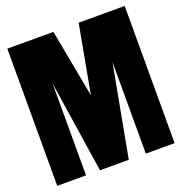

<svg xmlns="http://www.w3.org/2000/svg" viewBox="-127 -810 872 921"><g transform="rotate(-20 309.5 -350.0)"><path d="M228 0 156.7 -467.8V0H9.8V-700.2H245.1L310.1 -353L374 -700.2H608.9V0H461.9V-467.8L375 0Z"/></g></svg>

Font: Quaderni
Style: Regular
Weight: 400
Designer: Romain Laurent, Daphné Lejeune, Alexandre D’Hubert
Foundry: ESAD Valence
Version: Version 1.000;FEAKit 1.0